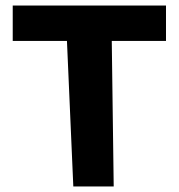

<svg xmlns="http://www.w3.org/2000/svg" viewBox="-20 -674 646 694"><path d="M391 0 384 -526H580V-654H26V-526H222L245 0Z"/></svg>

Font: Falling Sky
Style: Bd+
Weight: 400
Designer: Paul D. Hunt
Foundry: Adobe Systems Incorporated
Version: Version 1.02